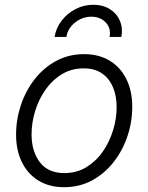

<svg xmlns="http://www.w3.org/2000/svg" viewBox="-20 -779 627 811"><path d="M250.5 11.7Q188 11.7 142.6 -16.1Q97.2 -43.9 72.5 -94Q47.9 -144 47.9 -210.4Q47.9 -273.9 68.1 -334.7Q88.4 -395.5 126.2 -444.1Q164.1 -492.7 217 -521.5Q270 -550.3 335.4 -550.3Q397.9 -550.3 443.6 -522.5Q489.3 -494.6 513.9 -444.6Q538.6 -394.5 538.6 -328.1Q538.6 -263.7 518.1 -202.9Q497.6 -142.1 459.5 -93.8Q421.4 -45.4 368.4 -16.8Q315.4 11.7 250.5 11.7ZM252 -47.9Q303.7 -47.9 344.7 -72.8Q385.7 -97.7 414.1 -138.4Q442.4 -179.2 457.5 -228.5Q472.7 -277.8 472.7 -326.7Q472.7 -374 457 -410.9Q441.4 -447.8 410.6 -469Q379.9 -490.2 333.5 -490.2Q282.7 -490.2 242.2 -466.1Q201.7 -441.9 172.9 -401.1Q144 -360.4 128.7 -310.8Q113.3 -261.2 113.3 -210.9Q113.3 -140.1 148.2 -94Q183.1 -47.9 252 -47.9ZM374.5 -758.8Q414.6 -758.8 443.6 -740.7Q472.7 -722.7 486.1 -691.9Q499.5 -661.1 492.7 -623H442.9Q449.7 -660.2 426.5 -684.3Q403.3 -708.5 366.2 -708.5Q328.6 -708.5 297.6 -684.3Q266.6 -660.2 260.3 -623H210.4Q216.8 -661.1 240.5 -691.9Q264.2 -722.7 299.1 -740.7Q334 -758.8 374.5 -758.8Z"/></svg>

Font: Inter 16pt Light
Style: Italic
Weight: 300
Italic angle: -9.3988°
Version: Version 4.001;git-66647c0bb